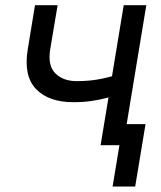

<svg xmlns="http://www.w3.org/2000/svg" viewBox="-20 -549 610 726"><path d="M257.3 -162.6Q163.6 -162.6 116 -212.6Q68.4 -262.7 85 -362.8L112.3 -529.3H197.8L169.9 -362.8Q159.7 -301.3 189.2 -271.7Q218.8 -242.2 270.5 -242.2Q323.2 -242.2 367.9 -252Q412.6 -261.7 458.5 -277.3L445.8 -197.8Q415.5 -187.5 386 -179.4Q356.4 -171.4 325 -167Q293.5 -162.6 257.3 -162.6ZM360.4 0 447.8 -529.3H533.2L445.8 0ZM405.8 156.2 431.6 0H395.5L408.2 -79.6H530.3L491.2 156.2Z"/></svg>

Font: Inter 24pt
Style: Italic
Weight: 400
Italic angle: -9.3988°
Designer: Rasmus Andersson
Foundry: rsms
Version: Version 4.001;git-66647c0bb